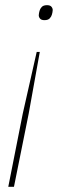

<svg xmlns="http://www.w3.org/2000/svg" viewBox="-20 -531 264 743"><path d="M12 192 68 -91 122 -330H134L91 -91L34 192ZM152 -453Q140 -453 135 -459Q130 -465 130 -472Q130 -475 131 -480.5Q132 -486 133 -489Q135 -497 141.5 -504Q148 -511 162 -511Q174 -511 179 -505Q184 -499 184 -492Q184 -489 183 -483.5Q182 -478 181 -475Q179 -467 172.5 -460Q166 -453 152 -453Z"/></svg>

Font: IBM Plex Sans Cond Thin
Style: Italic
Weight: 100
Width: 3
Italic angle: -11°
Designer: Mike Abbink, Paul van der Laan, Pieter van Rosmalen
Foundry: Bold Monday
Version: Version 1.3